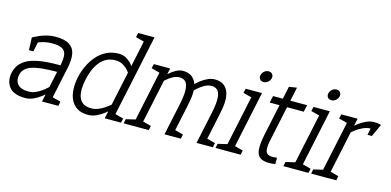

<svg xmlns="http://www.w3.org/2000/svg" viewBox="-67 -1084 3005 1476"><g transform="rotate(15 1435.5 -346.0)"><path d="M175 8Q83 8 46.5 -38Q10 -84 24 -153Q41 -233 118.5 -269Q196 -305 347 -305H372L360 -250Q222 -250 158.5 -228Q95 -206 84 -153Q74 -107 99 -77Q124 -47 187 -47ZM122 -413 104 -455Q104 -455 118.5 -463Q133 -471 158 -481.5Q183 -492 214.5 -500Q246 -508 280 -508L268 -452Q232 -452 202.5 -444.5Q173 -437 152.5 -427.5Q132 -418 122 -413ZM420 -250 372 -305Q383 -356 379 -388.5Q375 -421 349 -436.5Q323 -452 268 -452L280 -508Q353 -508 390.5 -484Q428 -460 436.5 -414Q445 -368 431 -302ZM369 -160 397 -140Q397 -140 384.5 -125Q372 -110 350.5 -88Q329 -66 301 -44Q273 -22 240.5 -7Q208 8 175 8L187 -47Q215 -47 241.5 -58.5Q268 -70 291 -87Q314 -104 331.5 -120.5Q349 -137 359 -148.5Q369 -160 369 -160ZM376 -45 320 -60 372 -305 420 -250ZM320 -60 397 -140 367 0H307ZM357 0 369 -55 444 -35 437 0ZM143 -355H108L104 -455H164Z M819 -60 955 -700H1015L881 -70ZM819 -60 881 -70 866 0H806ZM866 -150 896 -140Q896 -140 884 -125Q872 -110 850.5 -88Q829 -66 801 -44Q773 -22 740.5 -7Q708 8 675 8L686 -47Q714 -47 740 -57.5Q766 -68 789 -83.5Q812 -99 829 -114Q846 -129 856 -139.5Q866 -150 866 -150ZM909 -350Q909 -350 900.5 -365.5Q892 -381 875.5 -401Q859 -421 833.5 -436.5Q808 -452 773 -452L784 -508Q817 -508 843 -493Q869 -478 888 -456Q907 -434 919 -412Q931 -390 937 -375Q943 -360 943 -360ZM773 -452Q731 -452 700 -435.5Q669 -419 646.5 -390Q624 -361 609.5 -325Q595 -289 587 -250Q578 -211 577 -174.5Q576 -138 586 -109Q596 -80 620 -63.5Q644 -47 686 -47L675 8Q620 8 586 -14Q552 -36 535 -73Q518 -110 516.5 -156Q515 -202 525 -250Q535 -298 556.5 -344Q578 -390 610 -427Q642 -464 685.5 -486Q729 -508 784 -508ZM885 -700H965L953 -645L877 -665ZM856 0 868 -55 943 -35 936 0Z M1128 -350 1103 -360Q1103 -360 1114 -375Q1125 -390 1144 -412Q1163 -434 1187.5 -456Q1212 -478 1239.5 -493Q1267 -508 1295 -508L1283 -453Q1254 -453 1226.5 -437.5Q1199 -422 1176.5 -401.5Q1154 -381 1141 -365.5Q1128 -350 1128 -350ZM1335 -250Q1352 -329 1349.5 -373Q1347 -417 1329.5 -435Q1312 -453 1282 -453L1294 -508Q1329 -508 1354 -494.5Q1379 -481 1393.5 -454.5Q1408 -428 1411 -390Q1414 -352 1405 -302L1395 -250ZM1382 -350 1364 -390Q1364 -390 1374 -402Q1384 -414 1402 -431.5Q1420 -449 1443.5 -466.5Q1467 -484 1494 -496Q1521 -508 1549 -508L1537 -453Q1508 -453 1480.5 -437.5Q1453 -422 1430.5 -401.5Q1408 -381 1395 -365.5Q1382 -350 1382 -350ZM1027 0 1133 -500H1193L1087 0ZM1282 0 1335 -250H1395L1342 0ZM1537 0 1590 -250H1650L1597 0ZM1590 -250Q1607 -329 1604.5 -373Q1602 -417 1584.5 -435Q1567 -453 1537 -453L1549 -508Q1584 -508 1609 -494.5Q1634 -481 1648.5 -454.5Q1663 -428 1666 -390Q1669 -352 1660 -302L1650 -250ZM957 0 964 -35 1049 -55 1037 0ZM1077 0 1089 -55 1164 -35 1157 0ZM1587 0 1599 -55 1674 -35 1667 0ZM1131 -445 1055 -465 1063 -500H1143ZM1332 0 1344 -55 1419 -35 1412 0Z M1758 0 1864 -500H1924L1818 0ZM1912 -585Q1893 -585 1883 -598Q1873 -611 1877 -630Q1881 -649 1896.5 -662Q1912 -675 1931 -675Q1950 -675 1960.5 -662Q1971 -649 1967 -630Q1963 -611 1947 -598Q1931 -585 1912 -585ZM1862 -445 1786 -465 1794 -500H1874ZM1688 0 1695 -35 1780 -55 1768 0ZM1808 0 1820 -55 1895 -35 1888 0Z M2000 -445 2012 -500H2283L2271 -445ZM2164 -50V0Q2149 3 2139 4Q2129 5 2116 5Q2066 5 2041 -14Q2016 -33 2013 -78Q2010 -123 2026 -200L2111 -600L2173 -610L2079 -167Q2065 -99 2075.5 -73Q2086 -47 2127 -47Q2136 -47 2144.5 -48Q2153 -49 2164 -50Z M2298 0 2404 -500H2464L2358 0ZM2452 -585Q2433 -585 2423 -598Q2413 -611 2417 -630Q2421 -649 2436.5 -662Q2452 -675 2471 -675Q2490 -675 2500.5 -662Q2511 -649 2507 -630Q2503 -611 2487 -598Q2471 -585 2452 -585ZM2402 -445 2326 -465 2334 -500H2414ZM2228 0 2235 -35 2320 -55 2308 0ZM2348 0 2360 -55 2435 -35 2428 0Z M2804 -453 2816 -508ZM2625 -500H2685L2579 0H2519ZM2843 -448Q2835 -450 2825 -451.5Q2815 -453 2804 -453L2816 -508Q2832 -508 2845.5 -506Q2859 -504 2871 -500ZM2625 -350 2595 -360Q2595 -360 2607.5 -375Q2620 -390 2641.5 -412Q2663 -434 2691 -456Q2719 -478 2751.5 -493Q2784 -508 2817 -508L2805 -453Q2771 -453 2738.5 -437.5Q2706 -422 2680.5 -401.5Q2655 -381 2640 -365.5Q2625 -350 2625 -350ZM2623 -445 2547 -465 2555 -500H2635ZM2449 0 2456 -35 2541 -55 2529 0ZM2569 0 2581 -55 2656 -35 2649 0ZM2790 -400 2811 -500H2871L2825 -400Z"/></g></svg>

Font: Epunda Slab Light
Style: Italic
Weight: 300
Italic angle: -12°
Designer: Simon Atzbach
Foundry: typofactur
Version: Version 1.102